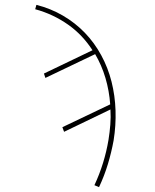

<svg xmlns="http://www.w3.org/2000/svg" viewBox="-20 -548 640 791"><path d="M388 223 369 215Q390 170 404.5 123Q419 76 427 28Q432 -3 434.5 -34.5Q437 -66 435 -97L244 -5L237 -24L434 -118Q430 -174 414.5 -226.5Q399 -279 372 -325L167 -227L161 -245L361 -341Q341 -372 316 -398.5Q291 -425 260.5 -446.5Q230 -468 196 -484Q162 -500 125 -510L130 -528Q189 -513 239.5 -483.5Q290 -454 329.5 -413Q369 -372 397 -320.5Q425 -269 439.5 -211.5Q454 -154 456 -92.5Q458 -31 448 31Q439 80 424.5 128Q410 176 388 223Z"/></svg>

Font: Iosevka Aile Thin
Style: Italic
Weight: 100
Italic angle: -9°
Designer: Belleve Invis
Foundry: Belleve Invis
Version: Version 31.1.0; ttfautohint (v1.8.4)